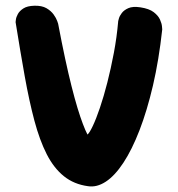

<svg xmlns="http://www.w3.org/2000/svg" viewBox="-20 -668 636 687"><path d="M294.8 -1.8Q244.8 -8.5 208.8 -37.4Q172.8 -66.2 147.2 -116.2Q121.8 -166.2 103.1 -236.2Q84.5 -306.2 68.6 -394.5Q52.8 -482.8 35.8 -588.8Q35.8 -588.8 36.8 -597.6Q37.8 -606.5 43.9 -617.8Q50 -629 63.8 -637.9Q77.5 -646.8 103.2 -647.5Q129.5 -648.2 146 -638.8Q162.5 -629.2 171.9 -616.1Q181.2 -603 184.6 -593.1Q188 -583.2 188 -583.2Q200.8 -515.5 212.8 -459.6Q224.8 -403.8 235.9 -359.8Q247 -315.8 257.2 -282Q267.5 -248.2 276.4 -224.9Q285.2 -201.5 293 -186.5Q300.5 -192.8 312.2 -217.6Q324 -242.5 337.6 -282.5Q351.2 -322.5 364 -372.6Q376.8 -422.8 387.4 -478.8Q398 -534.8 403 -592.8Q403 -592.8 405.4 -601.8Q407.8 -610.8 415.8 -621.4Q423.8 -632 439.5 -638.9Q455.2 -645.8 482.2 -641.8Q513.8 -637 530 -624.5Q546.2 -612 552.5 -597.9Q558.8 -583.8 559.6 -573.2Q560.5 -562.8 560.5 -562.8Q548.5 -453 527.4 -362.4Q506.2 -271.8 479.2 -202Q452.2 -132.2 421.6 -85.8Q391 -39.2 358.6 -18Q326.2 3.2 294.8 -1.8Z"/></svg>

Font: Sour Gummy Black
Style: Regular
Weight: 900
Version: Version 1.000